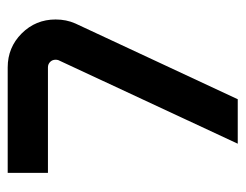

<svg xmlns="http://www.w3.org/2000/svg" viewBox="-88 -538 626 489"><g transform="rotate(-90 224.5 -293.0)"><path d="M103.5 0 316.4 -457Q317.4 -460.4 317.4 -463.9Q317.4 -472.2 311.8 -477.8Q306.2 -483.4 297.9 -483.4H29.3V-585.9H297.9Q348.6 -585.9 384.3 -550.3Q419.9 -514.6 419.9 -463.9Q419.9 -436.5 409.7 -413.6L216.8 0Z"/></g></svg>

Font: NAYAKA
Style: Regular
Weight: 400
Designer: R.S. Wihananto
Foundry: R.S. Wihananto
Version: Version 1.92